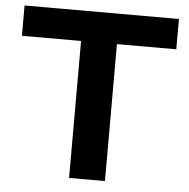

<svg xmlns="http://www.w3.org/2000/svg" viewBox="-51 -753 791 804"><g transform="rotate(5 344.5 -351.5)"><path d="M268.6 0V-575.7H20V-703.1H668.9V-575.7H419.4V0Z"/></g></svg>

Font: Schibsted Grotesk
Style: Bold
Weight: 700
Designer: Bakken & Baeck AS, Henrik Kongsvoll
Foundry: Schibsted ASA
Version: Version 1.100;gftools[0.9.25]